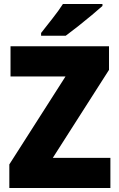

<svg xmlns="http://www.w3.org/2000/svg" viewBox="-20 -947 600 967"><path d="M536 0H27V-119L310 -562H33V-714H529V-595L246 -152H536ZM496 -917Q476 -899 442.5 -871Q409 -843 373 -814.5Q337 -786 311 -767H187V-781Q212 -813 244 -853.5Q276 -894 297 -927H496Z"/></svg>

Font: Noto Sans Gujarati SemiCondensed Black
Style: Regular
Weight: 900
Width: 4
Designer: Jelle Bosma - Monotype Design Team, Universal Thirst
Foundry: Monotype Imaging Inc.
Version: Version 2.106; ttfautohint (v1.8.4.7-5d5b)